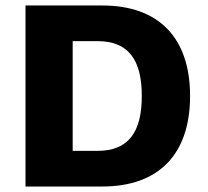

<svg xmlns="http://www.w3.org/2000/svg" viewBox="-20 -680 758 700"><path d="M353 -660H73V0H353C560 0 673 -119 673 -330C673 -541 560 -660 353 -660ZM336 -130H245V-530H336C448 -530 497 -462 497 -330C497 -198 448 -130 336 -130Z"/></svg>

Font: Work Sans
Style: Bold
Weight: 700
Designer: Wei Huang
Foundry: Wei Huang
Version: Version 2.012